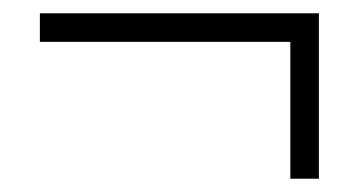

<svg xmlns="http://www.w3.org/2000/svg" viewBox="-20 -335 540 289"><path d="M417 -66V-272H40V-315H460V-66Z"/></svg>

Font: Geist ExtLt
Style: Regular
Weight: 400
Designer: Basement.studio, Andrés Briganti, Mateo Zaragoza
Foundry: Basement.studio, Vercel, Andrés Briganti, Guido Ferreyra, Mateo Zaragoza
Version: Version 1.401